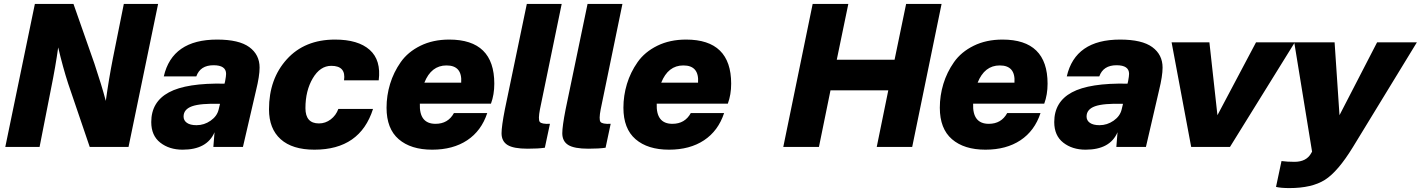

<svg xmlns="http://www.w3.org/2000/svg" viewBox="-20 -750 7252 980"><path d="M787 -730 636 0H438L328 -323Q301 -406 277 -508Q264 -413 240 -295L182 0H7L158 -730H355L462 -425Q499 -314 520 -235Q536 -350 556 -451L612 -730Z M1088 -548Q1200 -548 1252.5 -509.5Q1305 -471 1305 -405Q1305 -362 1287 -289L1220 0H1069L1075 -75Q1037 14 912 14Q844 14 798 -22Q752 -58 752 -127Q752 -230 842 -278.5Q932 -327 1126 -323L1129 -335Q1134 -362 1134 -373Q1134 -417 1070 -417Q1002 -417 982 -360H816Q859 -548 1088 -548ZM917 -155Q917 -135 934 -123Q951 -111 983 -111Q1022 -111 1055 -134Q1088 -157 1096 -191L1103 -220Q1003 -223 960 -207.5Q917 -192 917 -155Z M1690 -548Q1808 -548 1867 -495.5Q1926 -443 1913 -340H1736Q1747 -414 1671 -414Q1614 -414 1576.5 -350.5Q1539 -287 1539 -198Q1539 -120 1608 -120Q1641 -120 1668 -140.5Q1695 -161 1707 -194H1884Q1818 14 1585 14Q1472 14 1412.5 -39.5Q1353 -93 1353 -192Q1353 -347 1444 -447.5Q1535 -548 1690 -548Z M2273 -548Q2503 -548 2503 -323Q2503 -267 2486 -221H2123Q2119 -118 2203 -118Q2267 -118 2297 -173H2467Q2437 -82 2364.5 -34Q2292 14 2186 14Q2077 14 2015 -39.5Q1953 -93 1953 -200Q1953 -262 1971 -321.5Q1989 -381 2025.5 -433Q2062 -485 2126 -516.5Q2190 -548 2273 -548ZM2146 -328H2334Q2340 -416 2259 -416Q2181 -416 2146 -328Z M2736 -192Q2726 -140 2735 -128Q2744 -116 2787 -118L2761 4Q2728 9 2673 9Q2601 9 2570.5 -10Q2540 -29 2540 -70Q2540 -105 2557 -192L2669 -730H2847Z M3046 -192Q3036 -140 3045 -128Q3054 -116 3097 -118L3071 4Q3038 9 2983 9Q2911 9 2880.5 -10Q2850 -29 2850 -70Q2850 -105 2867 -192L2979 -730H3157Z M3482 -548Q3712 -548 3712 -323Q3712 -267 3695 -221H3332Q3328 -118 3412 -118Q3476 -118 3506 -173H3676Q3646 -82 3573.5 -34Q3501 14 3395 14Q3286 14 3224 -39.5Q3162 -93 3162 -200Q3162 -262 3180 -321.5Q3198 -381 3234.5 -433Q3271 -485 3335 -516.5Q3399 -548 3482 -548ZM3355 -328H3543Q3549 -416 3468 -416Q3390 -416 3355 -328Z M4786 -730 4636 0H4455L4514 -289H4219L4160 0H3978L4128 -730H4310L4251 -445H4546L4605 -730Z M5097 -548Q5327 -548 5327 -323Q5327 -267 5310 -221H4947Q4943 -118 5027 -118Q5091 -118 5121 -173H5291Q5261 -82 5188.5 -34Q5116 14 5010 14Q4901 14 4839 -39.5Q4777 -93 4777 -200Q4777 -262 4795 -321.5Q4813 -381 4849.5 -433Q4886 -485 4950 -516.5Q5014 -548 5097 -548ZM4970 -328H5158Q5164 -416 5083 -416Q5005 -416 4970 -328Z M5697 -548Q5809 -548 5861.5 -509.5Q5914 -471 5914 -405Q5914 -362 5896 -289L5829 0H5678L5684 -75Q5646 14 5521 14Q5453 14 5407 -22Q5361 -58 5361 -127Q5361 -230 5451 -278.5Q5541 -327 5735 -323L5738 -335Q5743 -362 5743 -373Q5743 -417 5679 -417Q5611 -417 5591 -360H5425Q5468 -548 5697 -548ZM5526 -155Q5526 -135 5543 -123Q5560 -111 5592 -111Q5631 -111 5664 -134Q5697 -157 5705 -191L5712 -220Q5612 -223 5569 -207.5Q5526 -192 5526 -155Z M6589 -534 6258 0H6060L5960 -534H6153L6194 -162L6391 -534Z M6886 0Q6809 126 6742.5 168Q6676 210 6561 210Q6518 210 6493 204L6521 72Q6550 76 6587 76Q6649 76 6673 31L6677 24L6586 -534H6792L6817 -162L7009 -534H7212Z"/></svg>

Font: Nacelle Heavy
Style: Italic
Weight: 800
Italic angle: -12°
Designer: Sora Sagano
Foundry: Sora Sagano
Version: Version 1.000;FEAKit 1.0